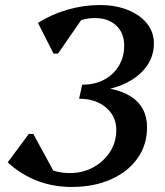

<svg xmlns="http://www.w3.org/2000/svg" viewBox="-20 -726 655 762"><path d="M264.1 16Q118.3 16 10.5 -81.5L94.3 -194.4H112.2L206.7 -21L103.7 -41L104.4 -138.8Q116.1 -93 157.2 -66.1Q198.3 -39.2 256.8 -39.2Q309.1 -39.2 350.6 -62.1Q392.1 -85.1 416.9 -123.7Q441.6 -162.3 441.6 -210Q441.6 -265 400.2 -299.6Q358.8 -334.2 293.8 -334.2L305 -384.1Q563.6 -384.1 563.6 -221Q563.6 -151 525.7 -97.6Q487.8 -44.1 420.3 -14.1Q352.8 16 264.1 16ZM299.7 -360.5 306.2 -389.8Q356.1 -389.8 393.2 -409.7Q430.3 -429.5 451.5 -464.6Q472.8 -499.7 472.8 -545Q472.8 -595.3 441.3 -624.8Q409.8 -654.3 356.5 -654.3Q312.8 -654.3 274.3 -634.8Q235.8 -615.2 198.6 -573.4L243.3 -672H319.9L210.3 -513.4H192.4L130.7 -635.1Q184.7 -669.5 248.5 -687.7Q312.3 -706 375.1 -706Q438.5 -706 487.1 -686.6Q535.7 -667.2 563.2 -632.9Q590.8 -598.7 590.8 -553.9Q590.8 -496.8 554.2 -452.8Q517.7 -408.8 452.4 -384.7Q387.2 -360.5 299.7 -360.5Z"/></svg>

Font: Platypi Light
Style: Italic
Weight: 300
Italic angle: -13°
Designer: David Sargent
Foundry: Bolt Cutter Type
Version: Version 1.200